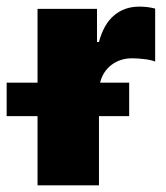

<svg xmlns="http://www.w3.org/2000/svg" viewBox="-63 -557 500 577"><path d="M49.8 -208H-43V-308.6H49.8V-530.3H228.5V-430.7H234.4Q248.5 -484.4 279.8 -510.7Q311 -537.1 355.5 -537.1Q381.3 -537.1 403.3 -531.2V-372.1Q390.6 -377 370.6 -379.4Q350.6 -381.8 334 -381.8Q298.3 -381.8 272.2 -362.1Q246.1 -342.3 237.8 -308.6H325.2V-208H234.4V0H49.8Z"/></svg>

Font: Pretendard GOV Black
Style: Regular
Weight: 900
Designer: Base glyphs from Inter by Rasmus Andersson; Hangeul glyphs from Noto Sans CJK(Source Han Sans) by Jang Soo-young and Kan
Foundry: Kil Hyung-jin
Version: Version 1.309